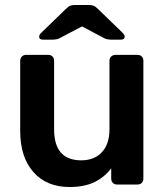

<svg xmlns="http://www.w3.org/2000/svg" viewBox="-20 -740 661 770"><path d="M153 -581Q137 -581 137 -593Q137 -601 147 -610L244 -704Q255 -715 263 -717.5Q271 -720 281 -720H336Q346 -720 354 -717.5Q362 -715 373 -704L470 -610Q480 -601 480 -593Q480 -581 464 -581H427Q419 -581 410.5 -582.5Q402 -584 396 -588L309 -634L221 -588Q215 -584 206.5 -582.5Q198 -581 190 -581ZM259 10Q167 10 114 -50Q61 -110 61 -215V-496Q61 -507 68 -513.5Q75 -520 85 -520H173Q184 -520 190.5 -513.5Q197 -507 197 -496V-221Q197 -97 306 -97Q358 -97 388.5 -129.5Q419 -162 419 -221V-496Q419 -507 426 -513.5Q433 -520 444 -520H531Q542 -520 548.5 -513.5Q555 -507 555 -496V-24Q555 -13 548.5 -6.5Q542 0 531 0H450Q439 0 432.5 -6.5Q426 -13 426 -24V-65Q400 -30 359.5 -10Q319 10 259 10Z"/></svg>

Font: Fz Rubik Med
Style: Regular
Weight: 500
Designer: Hubert and Fischer
Foundry: Hubert and Fischer
Version: Vit hóa bi FontZin.com